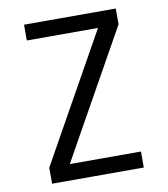

<svg xmlns="http://www.w3.org/2000/svg" viewBox="-82 -805 765 874"><g transform="rotate(-10 300.0 -367.5)"><path d="M88 0V-74L417 -662H88V-735H512V-662L183 -74H512V0Z"/></g></svg>

Font: Iosevka Fixed Extended
Style: Regular
Weight: 400
Width: 7
Monospace: yes
Designer: Belleve Invis
Foundry: Belleve Invis
Version: Version 24.1.1; ttfautohint (v1.8.4)